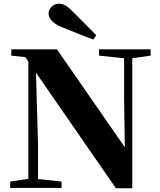

<svg xmlns="http://www.w3.org/2000/svg" viewBox="-20 -1013 865 1035"><path d="M499 -823C457 -866 415 -908 376 -947C342 -982 323 -993 298 -993C265 -993 242 -966 242 -940C242 -918 257 -891 310 -868C368 -845 425 -821 483 -800ZM605 2H693V-699L792 -713V-747H514V-713L649 -699V-478L653 -219L287 -747H41V-713L117 -705L133 -681V-49L35 -34V0H312V-34L185 -48V-230L174 -621Z"/></svg>

Font: GenKiMin2 TW H
Style: Regular
Weight: 900
Version: Version 2.100;PS 2.1;hotconv 16.6.51;makeotf.lib2.5.65220 DE